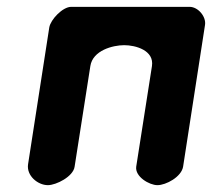

<svg xmlns="http://www.w3.org/2000/svg" viewBox="-20 -540 619 561"><path d="M440 1C465 1 510 -23 515 -53L579 -467C583 -491 559 -520 534 -520H188C163 -520 128 -483 124 -460L62 -60C57 -27 90 1 120 1C144 1 194 -24 198 -53L244 -347C251 -393 310 -408 343 -408C376 -408 431 -393 424 -347L378 -53C374 -24 416 1 440 1Z"/></svg>

Font: Asimov Print
Style: Regular
Weight: 500
Designer: Google
Version: Version 2.000980: 2014